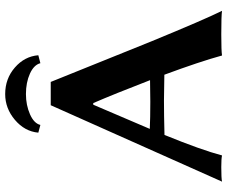

<svg xmlns="http://www.w3.org/2000/svg" viewBox="-88 -786 877 741"><g transform="rotate(-90 350.5 -415.5)"><path d="M411.6 -274.9C373.9 -274.3 346 -273.9 328.1 -273.9C286.1 -273.9 251.3 -274.6 223.6 -275.9L316.9 -494.1H323.2C346.7 -439.8 376.1 -366.7 411.6 -274.9ZM200.2 -219.2C251 -220.5 295.2 -221.2 333 -221.2C334 -221.2 367.2 -220.7 432.6 -219.7C466.1 -129.2 490.9 -55 506.8 2.9C518.2 1 545.2 0 587.9 0C637.4 0 667.8 1 679.2 2.9C656.1 -43.9 616.9 -134.8 561.5 -269.5L404.8 -658.2H314.9L20 2.9C28.2 1 46.9 0 76.2 0C98 0 113 1 121.1 2.9C135.1 -50.1 161.5 -124.2 200.2 -219.2ZM209 -706.1 238.8 -698.2C242.7 -714.5 256.4 -727.9 280 -738.3C303.6 -748.7 329.6 -753.9 357.9 -753.9C387.9 -753.9 414.1 -748.8 436.8 -738.5C459.4 -728.3 472.8 -714.8 477.1 -698.2L507.8 -706.1C504.9 -741.5 489.1 -771.7 460.4 -796.6C431.8 -821.5 397.6 -834 357.9 -834C321.1 -834 287.9 -821.5 258.3 -796.4C228.7 -771.3 212.2 -741.2 209 -706.1Z"/></g></svg>

Font: Linux Biolinum G
Style: Bold
Weight: 700
Designer: Philipp H. Poll
Foundry: Philipp H. Poll
Version: Version 1.1.0